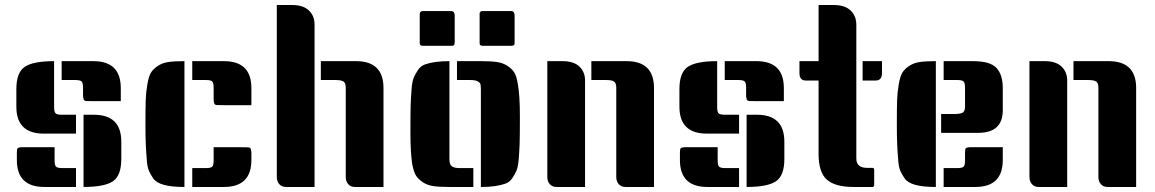

<svg xmlns="http://www.w3.org/2000/svg" viewBox="-20 -743 4591 763"><path d="M195 -500V-317Q195 -300 200 -293.5Q205 -287 226 -287H282V-212H154Q45 -212 45 -319V-389Q45 -455 78.5 -477.5Q112 -500 195 -500ZM197 -158V-105Q197 -88 202 -81.5Q207 -75 228 -75H282V0H156Q47 0 47 -107V-137Q47 -152 50.5 -154Q54 -156 55 -156.5Q56 -157 60.5 -157.5Q65 -158 66 -158Q132 -158 197 -158ZM312 -287H353Q462 -287 462 -180V-111Q462 -45 428.5 -22.5Q395 0 312 0ZM225 -500H351Q460 -500 460 -393V-341Q393 -341 358 -341Q323 -341 322 -341.5Q321 -342 318.5 -342.5Q316 -343 315 -344Q314 -345 313 -346.5Q312 -348 312 -350Q310 -358 310 -362V-395Q310 -412 305 -418.5Q300 -425 279 -425H225Z M713 0H711Q612 0 589 -34Q578 -50 571.5 -65Q565 -80 563 -112Q558 -170 558 -241Q558 -312 559 -343.5Q560 -375 565.5 -407.5Q571 -440 580 -454.5Q589 -469 607 -481Q625 -493 649 -496.5Q673 -500 711 -500H713ZM829 -158Q896 -158 931 -158Q966 -158 967 -157.5Q968 -157 970.5 -156.5Q973 -156 974 -155Q975 -154 976 -152.5Q977 -151 977 -148Q979 -141 979 -137V-107Q979 0 870 0H744V-75H798Q819 -75 824 -81.5Q829 -88 829 -105ZM744 -500H870Q979 -500 979 -393V-325Q912 -325 877 -325Q842 -325 841 -325.5Q840 -326 837.5 -326.5Q835 -327 834 -328Q833 -329 832 -330.5Q831 -332 831 -334Q829 -342 829 -346V-395Q829 -412 824 -418.5Q819 -425 798 -425H744Z M1255 -500H1395Q1504 -500 1504 -393V0H1390Q1374 0 1364 -11Q1354 -22 1354 -40V-395Q1354 -411 1346.5 -418Q1339 -425 1313 -425H1255ZM1080 -723H1141Q1185 -723 1207.5 -701.5Q1230 -680 1230 -646V0H1116Q1100 0 1090 -11Q1080 -22 1080 -40Z M1796 -500H1893Q1931 -500 1955 -496.5Q1979 -493 1997 -481Q2015 -469 2024 -454.5Q2033 -440 2038 -408Q2046 -363 2046 -282Q2046 -201 2045 -172.5Q2044 -144 2041.5 -112Q2039 -80 2032.5 -65Q2026 -50 2015.5 -34.5Q2005 -19 1988 -13Q1951 0 1893 0H1891V-377Q1891 -379 1891 -389Q1891 -399 1890 -406Q1885 -425 1850 -425H1796ZM1766 -500V-123Q1766 -121 1766 -111Q1766 -101 1768 -94Q1772 -75 1807 -75H1861V0H1764Q1726 0 1702 -3.5Q1678 -7 1660 -19Q1642 -31 1633 -45.5Q1624 -60 1618 -92Q1611 -137 1611 -218Q1611 -299 1612 -327.5Q1613 -356 1615.5 -388Q1618 -420 1624.5 -435Q1631 -450 1641.5 -465.5Q1652 -481 1669 -487Q1706 -500 1764 -500ZM1897 -699H2014Q2025 -697 2025 -681Q2025 -678 2025 -677V-572Q2025 -566 2023 -564Q2021 -562 2014 -561H1897Q1890 -562 1888 -564Q1886 -566 1886 -572V-690Q1886 -692 1887 -693Q1888 -694 1889 -696Q1891 -699 1897 -699ZM1787 -677V-586Q1787 -583 1787 -577Q1787 -571 1786 -568Q1785 -561 1776 -561H1658Q1648 -562 1648 -572V-686Q1648 -697 1658 -699H1776Q1787 -697 1787 -680Q1787 -678 1787 -677Z M2330 -500H2470Q2579 -500 2579 -393V0H2465Q2449 0 2439 -11Q2429 -22 2429 -40V-395Q2429 -411 2421.5 -418Q2414 -425 2388 -425H2330ZM2155 -500H2216Q2260 -500 2282.5 -478.5Q2305 -457 2305 -423V0H2191Q2175 0 2165 -11Q2155 -22 2155 -40Z M2830 -500V-317Q2830 -300 2835 -293.5Q2840 -287 2861 -287H2917V-212H2789Q2680 -212 2680 -319V-389Q2680 -455 2713.5 -477.5Q2747 -500 2830 -500ZM2832 -158V-105Q2832 -88 2837 -81.5Q2842 -75 2863 -75H2917V0H2791Q2682 0 2682 -107V-137Q2682 -152 2685.5 -154Q2689 -156 2690 -156.5Q2691 -157 2695.5 -157.5Q2700 -158 2701 -158Q2767 -158 2832 -158ZM2947 -287H2988Q3097 -287 3097 -180V-111Q3097 -45 3063.5 -22.5Q3030 0 2947 0ZM2860 -500H2986Q3095 -500 3095 -393V-341Q3028 -341 2993 -341Q2958 -341 2957 -341.5Q2956 -342 2953.5 -342.5Q2951 -343 2950 -344Q2949 -345 2948 -346.5Q2947 -348 2947 -350Q2945 -358 2945 -362V-395Q2945 -412 2940 -418.5Q2935 -425 2914 -425H2860Z M3454 -8Q3454 -2 3448 0H3372Q3299 0 3266 -29Q3233 -58 3233 -131V-423H3182Q3157 -423 3157 -453V-500H3233V-723H3294Q3338 -723 3360.5 -701Q3383 -679 3383 -645V-113Q3383 -76 3425 -76H3446Q3454 -76 3454 -69ZM3485 -500V-453Q3485 -423 3460 -423H3408V-500Z M3699 0H3697Q3598 0 3575 -34Q3564 -50 3557.5 -65Q3551 -80 3549 -112Q3544 -170 3544 -241Q3544 -312 3545 -343.5Q3546 -375 3551.5 -407.5Q3557 -440 3566 -454.5Q3575 -469 3593 -481Q3611 -493 3635 -496.5Q3659 -500 3697 -500H3699ZM3965 -158V-107Q3965 0 3856 0H3730V-75H3784Q3805 -75 3810 -81.5Q3815 -88 3815 -105V-137Q3815 -152 3818.5 -154Q3822 -156 3823 -156.5Q3824 -157 3828.5 -157.5Q3833 -158 3835 -158Q3900 -158 3965 -158ZM3730 -500H3846Q3915 -500 3940 -473Q3965 -446 3965 -393V-305Q3965 -215 3867 -215H3720V-290H3774Q3798 -290 3806.5 -296Q3815 -302 3815 -319V-395Q3815 -412 3810 -418.5Q3805 -425 3784 -425H3730Z M4246 -500H4386Q4495 -500 4495 -393V0H4381Q4365 0 4355 -11Q4345 -22 4345 -40V-395Q4345 -411 4337.5 -418Q4330 -425 4304 -425H4246ZM4071 -500H4132Q4176 -500 4198.5 -478.5Q4221 -457 4221 -423V0H4107Q4091 0 4081 -11Q4071 -22 4071 -40Z"/></svg>

Font: Keania One
Style: Regular
Weight: 400
Designer: Julia Petretta
Foundry: Julia Petretta
Version: Version 1.003